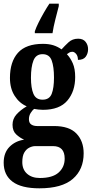

<svg xmlns="http://www.w3.org/2000/svg" viewBox="-21 -786 500 1042"><path d="M168 -616Q175 -637 188.5 -664Q202 -691 217.5 -718Q233 -745 247 -766H298V-753Q290 -722 279.5 -681Q269 -640 264 -606H168ZM193 236Q95 236 47 200Q-1 164 -1 97Q-1 43 30.5 11Q62 -21 110 -28Q87 -38 67 -56.5Q47 -75 47 -109Q47 -141 68.5 -165Q90 -189 124 -209Q84 -226 58.5 -266Q33 -306 33 -363Q33 -451 76.5 -499.5Q120 -548 212 -548Q244 -548 268 -540.5Q292 -533 313 -518Q330 -537 351 -556.5Q372 -576 403 -576Q430 -576 443.5 -559Q457 -542 457 -519Q457 -496 444.5 -478.5Q432 -461 402 -461Q402 -482 392 -493.5Q382 -505 372 -505Q362 -505 355.5 -501Q349 -497 342 -492Q361 -472 374 -442.5Q387 -413 387 -368Q387 -290 344.5 -240Q302 -190 212 -190Q202 -190 187 -191.5Q172 -193 164 -195Q155 -188 145.5 -173Q136 -158 136 -139Q136 -119 148.5 -110.5Q161 -102 180 -102H272Q355 -102 394 -61Q433 -20 433 46Q433 134 374 185Q315 236 193 236ZM210 -245Q247 -245 259.5 -276.5Q272 -308 272 -365Q272 -424 259.5 -458Q247 -492 210 -492Q174 -492 160.5 -457.5Q147 -423 147 -364Q147 -308 160.5 -276.5Q174 -245 210 -245ZM195 180Q264 180 297 150.5Q330 121 330 75Q330 7 267 7H170Q155 7 138.5 15Q122 23 111 41.5Q100 60 100 94Q100 134 126 157Q152 180 195 180Z"/></svg>

Font: Noto Serif ExtraCondensed
Style: Bold
Weight: 700
Width: 2
Designer: Monotype Design Team
Foundry: Monotype Imaging Inc.
Version: Version 2.014; ttfautohint (v1.8.4.7-5d5b)